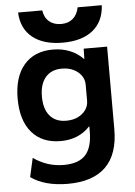

<svg xmlns="http://www.w3.org/2000/svg" viewBox="-63 -799 750 1066"><g transform="rotate(-5 312.0 -266.0)"><path d="M271.1 220Q207.9 220 156 206Q104.1 192 65.8 164.4L89.4 59.5Q128.4 86.5 170 100Q211.6 113.5 258.9 113.5Q341.5 113.5 379.7 71.6Q417.8 29.6 417.8 -60V-87.1H415.8Q384.6 -53.5 343.7 -36.7Q302.8 -20 252.8 -20Q149.4 -20 92.1 -86.8Q34.7 -153.7 34.7 -275Q34.7 -396.3 92.1 -463.2Q149.4 -530 252.8 -530Q303.4 -530 346.7 -512.8Q389.9 -495.5 420.9 -462.9H422.9L424.2 -520H554.7V-60Q554.7 79.5 483.4 149.7Q412.2 220 271.1 220ZM293 -129.8Q329.6 -129.8 357.2 -142.8Q384.8 -155.8 401.3 -178.5Q417.8 -201.2 417.8 -230.1V-319.9Q417.8 -348.8 401.3 -371.5Q384.8 -394.2 357.2 -407.2Q329.6 -420.2 293 -420.2Q234.6 -420.2 202.2 -382.2Q169.9 -344.2 169.9 -275Q169.9 -205.4 202.2 -167.6Q234.6 -129.8 293 -129.8ZM312 -563.3Q205 -563.3 143.9 -612.3Q82.7 -661.3 78.7 -751.7H213.3Q219.3 -711.3 245.3 -689.3Q271.3 -667.3 312 -667.3Q352 -667.3 377.5 -689.3Q403 -711.3 410.7 -751.7H545.3Q540.6 -661.3 480 -612.3Q419.3 -563.3 312 -563.3Z"/></g></svg>

Font: M PLUS 2 Thin
Style: Regular
Weight: 100
Designer: Coji Morishita
Foundry: UNDERFOREST DESIGN
Version: Version 1.001